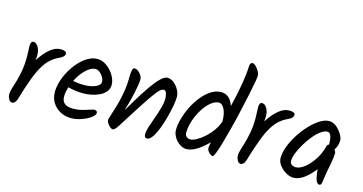

<svg xmlns="http://www.w3.org/2000/svg" viewBox="-80 -1126 2813 1487"><g transform="rotate(15 1326.5 -382.0)"><path d="M71 7Q53 7 43 -13Q33 -33 33 -48Q33 -71 42 -99.5Q51 -128 62 -165.5Q73 -203 82 -253Q91 -303 91 -369Q91 -388 89.5 -411.5Q88 -435 88 -454Q88 -469 93.5 -480Q99 -491 110 -491Q134 -491 149.5 -463Q165 -435 165 -403Q165 -378 162 -358Q249 -490 327 -490Q376 -490 376 -466Q376 -454 365.5 -443Q355 -432 330 -421Q296 -405 268 -380Q240 -355 214.5 -312.5Q189 -270 163.5 -202Q138 -134 108 -33Q102 -13 92 -3Q82 7 71 7Z M546 5Q494 5 454.5 -16.5Q415 -38 392.5 -75Q370 -112 370 -159Q370 -199 383.5 -244Q397 -289 421.5 -332.5Q446 -376 478.5 -412Q511 -448 548 -469.5Q585 -491 625 -491Q655 -491 682.5 -475.5Q710 -460 732.5 -435Q755 -410 768 -381Q781 -352 781 -326Q781 -293 762 -270Q743 -247 713 -232.5Q683 -218 648.5 -211.5Q614 -205 584 -205Q519 -205 462 -221Q448 -177 448 -143Q448 -108 469.5 -89Q491 -70 541 -70Q577 -70 611 -79Q645 -88 669.5 -96.5Q694 -105 700 -105Q726 -105 726 -85Q726 -72 709 -56Q692 -40 665 -26.5Q638 -13 606.5 -4Q575 5 546 5ZM576 -269Q627 -269 665 -285.5Q703 -302 703 -329Q703 -347 691.5 -366.5Q680 -386 663 -399Q646 -412 630 -412Q593 -412 553 -373.5Q513 -335 485 -278Q525 -269 576 -269Z M877 5Q867 5 854.5 -5.5Q842 -16 833 -31Q824 -46 824 -57Q824 -64 835 -96.5Q846 -129 861 -180Q876 -231 887 -293.5Q898 -356 898 -422Q898 -495 919 -495Q934 -495 949 -484Q964 -473 974.5 -456.5Q985 -440 985 -422Q985 -404 977.5 -361Q970 -318 957.5 -266.5Q945 -215 930 -169H933Q985 -260 1023.5 -319Q1062 -378 1089 -413Q1116 -448 1134.5 -464.5Q1153 -481 1165 -486Q1177 -491 1186 -491Q1212 -491 1236.5 -471.5Q1261 -452 1277 -423Q1293 -394 1293 -363Q1293 -338 1285 -293.5Q1277 -249 1263.5 -198Q1250 -147 1232 -100.5Q1214 -54 1193.5 -24.5Q1173 5 1152 5Q1130 5 1130 -25Q1130 -49 1142 -86.5Q1154 -124 1170 -167.5Q1186 -211 1198 -254Q1210 -297 1210 -332Q1210 -350 1203.5 -371.5Q1197 -393 1182 -393Q1173 -393 1163 -388Q1153 -383 1137 -364.5Q1121 -346 1094 -307.5Q1067 -269 1024 -202Q981 -135 916 -32Q903 -12 893.5 -3.5Q884 5 877 5Z M1467 5Q1438 5 1411.5 -14Q1385 -33 1368.5 -61Q1352 -89 1352 -118Q1352 -159 1366 -209Q1380 -259 1404.5 -308.5Q1429 -358 1462.5 -399.5Q1496 -441 1535 -466Q1574 -491 1616 -491Q1687 -491 1715 -406Q1741 -512 1755 -596Q1769 -680 1771 -741Q1773 -771 1793 -771Q1804 -771 1818.5 -757Q1833 -743 1844.5 -723Q1856 -703 1856 -686Q1856 -674 1848.5 -630.5Q1841 -587 1827.5 -524.5Q1814 -462 1798 -390.5Q1782 -319 1764 -249Q1746 -179 1729.5 -121.5Q1713 -64 1699.5 -29.5Q1686 5 1678 5Q1665 5 1648 -13Q1641 -20 1636 -29Q1631 -38 1631 -52Q1631 -59 1633.5 -70.5Q1636 -82 1638 -95Q1540 5 1467 5ZM1478 -75Q1498 -75 1527 -91Q1556 -107 1587 -134.5Q1618 -162 1644 -198Q1670 -234 1683 -273Q1683 -335 1664.5 -371.5Q1646 -408 1620 -408Q1589 -408 1556 -381Q1523 -354 1495.5 -310Q1468 -266 1451 -214.5Q1434 -163 1434 -115Q1434 -97 1447 -86Q1460 -75 1478 -75Z M1904 7Q1886 7 1876 -13Q1866 -33 1866 -48Q1866 -71 1875 -99.5Q1884 -128 1895 -165.5Q1906 -203 1915 -253Q1924 -303 1924 -369Q1924 -388 1922.5 -411.5Q1921 -435 1921 -454Q1921 -469 1926.5 -480Q1932 -491 1943 -491Q1967 -491 1982.5 -463Q1998 -435 1998 -403Q1998 -378 1995 -358Q2082 -490 2160 -490Q2209 -490 2209 -466Q2209 -454 2198.5 -443Q2188 -432 2163 -421Q2129 -405 2101 -380Q2073 -355 2047.5 -312.5Q2022 -270 1996.5 -202Q1971 -134 1941 -33Q1935 -13 1925 -3Q1915 7 1904 7Z M2326 5Q2296 5 2264.5 -13.5Q2233 -32 2212 -60Q2191 -88 2191 -116Q2191 -160 2210 -211Q2229 -262 2261 -311.5Q2293 -361 2331 -401.5Q2369 -442 2408.5 -466.5Q2448 -491 2481 -491Q2526 -491 2564 -446Q2582 -424 2592 -404.5Q2602 -385 2602 -366Q2602 -347 2596.5 -328Q2591 -309 2577 -289Q2589 -274 2589 -263Q2589 -226 2576.5 -166.5Q2564 -107 2552 -20Q2549 5 2534 5Q2522 5 2513.5 -7.5Q2505 -20 2500.5 -39Q2496 -58 2493.5 -77Q2491 -96 2491 -108Q2402 5 2326 5ZM2322 -78Q2354 -78 2391.5 -107Q2429 -136 2462 -185.5Q2495 -235 2510 -296Q2513 -310 2527 -315Q2527 -408 2490 -408Q2465 -408 2436 -386.5Q2407 -365 2379 -330.5Q2351 -296 2327 -256Q2303 -216 2289 -179Q2275 -142 2275 -116Q2275 -99 2289 -88.5Q2303 -78 2322 -78Z"/></g></svg>

Font: Solitreo
Style: Regular
Weight: 400
Designer: Nathan Gross, Bryan Kirschen, Binghamton University
Foundry: Eli Heuer
Version: Version 1.100; ttfautohint (v1.8.4.7-5d5b)